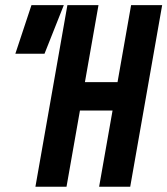

<svg xmlns="http://www.w3.org/2000/svg" viewBox="-20 -713 639 733"><path d="M358.4 0 409.7 -291H285.2L233.9 0H115.2L237.3 -693.4H356L304.2 -399.4H428.7L480.5 -693.4H599.1L477.1 0ZM38.6 -507.8 100.1 -693.4H223.6L149.9 -507.8Z"/></svg>

Font: Cascadia Code NF SemiBold
Style: Italic
Weight: 600
Italic angle: -10°
Monospace: yes
Designer: Aaron Bell
Foundry: Saja Typeworks
Version: Version 2404.023; ttfautohint (v1.8.4)